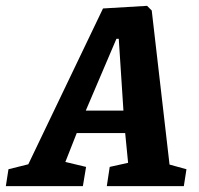

<svg xmlns="http://www.w3.org/2000/svg" viewBox="-68 -638 683 658"><path d="M513 -74 571 -58 562 0H298L308 -66L371 -80L361 -182H195L156 -83L227 -66L216 0H-48L-39 -58L29 -75L285 -609L436 -618L452 -602ZM331 -505 226 -259H355L339 -505Z"/></svg>

Font: Grenze
Style: Bold Italic
Weight: 700
Italic angle: -10°
Designer: Renata Polastri
Foundry: Omnibus-Type
Version: Version 1.002; ttfautohint (v1.8)